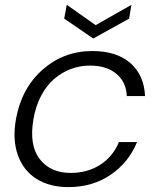

<svg xmlns="http://www.w3.org/2000/svg" viewBox="-20 -765 653 793"><path d="M45.9 -272.9Q68.8 -400.9 156.2 -477.5Q243.7 -554.2 360.8 -554.2Q461.9 -554.2 518.6 -504.4Q575.2 -454.6 579.1 -368.2H503.9Q501 -426.8 460.4 -460.4Q419.9 -494.1 351.1 -494.1Q310.5 -494.1 273.2 -480.2Q235.8 -466.3 204.3 -439.5Q172.9 -412.6 150.1 -369.9Q127.4 -327.1 118.2 -272.9Q99.6 -166 143.8 -108.4Q188 -50.8 272 -50.8Q341.3 -50.8 393.8 -84.5Q446.3 -118.2 471.2 -178.2H545.9Q511.7 -94.2 437 -43.2Q362.3 7.8 262.2 7.8Q185.5 7.8 131.3 -25.9Q77.1 -59.6 54 -123.8Q30.8 -188 45.9 -272.9ZM375 -661.1 522.9 -745.1 513.2 -688 365.2 -606 245.1 -688 255.9 -745.1Z"/></svg>

Font: SVN-Poppins Light
Style: Italic
Weight: 300
Italic angle: -10°
Designer: Ninad Kale (Devanagari), Jonny Pinhorn (Latin)
Foundry: Indian Type Foundry
Version: Version 3.002 2017